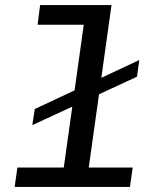

<svg xmlns="http://www.w3.org/2000/svg" viewBox="-20 -741 640 761"><path d="M222 0 312 -643H129L139 -721H422L321 0ZM38 0 49 -77H506L495 0ZM108 -245 118 -309 532 -503 523 -437Z"/></svg>

Font: Chivo Mono
Style: Italic
Weight: 400
Italic angle: -8.05°
Monospace: yes
Version: Version 1.008